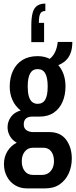

<svg xmlns="http://www.w3.org/2000/svg" viewBox="-20 -851 422 1067"><path d="M131 196Q92 196 63 178Q34 160 18 129Q2 98 2 61Q2 21 21 -10Q40 -41 73 -58Q48 -72 35 -95Q22 -118 22 -144Q22 -175 40.5 -201Q59 -227 95 -237Q65 -260 49.5 -294.5Q34 -329 34 -369Q34 -419 52 -457.5Q70 -496 104.5 -517.5Q139 -539 189 -539Q209 -539 226 -535Q243 -531 256 -524Q273 -536 285 -559.5Q297 -583 301 -618H382Q382 -580 371.5 -554Q361 -528 343 -512.5Q325 -497 304 -489Q324 -466 334 -436Q344 -406 344 -371Q344 -323 327.5 -285Q311 -247 279 -225Q247 -203 199 -203H158Q137 -203 124.5 -192.5Q112 -182 112 -159Q112 -138 127 -127.5Q142 -117 164 -117H254Q316 -117 347.5 -74.5Q379 -32 379 30Q379 75 362 112.5Q345 150 312.5 173Q280 196 231 196ZM163 121H214Q234 121 249 111Q264 101 272 83.5Q280 66 280 45Q280 11 264.5 -9.5Q249 -30 221 -30H163Q135 -30 118 -9Q101 12 101 45Q101 79 117.5 100Q134 121 163 121ZM189 -274Q218 -274 231.5 -297.5Q245 -321 245 -370Q245 -419 231.5 -443Q218 -467 189 -467Q161 -467 147.5 -443Q134 -419 134 -370Q134 -338 140 -316.5Q146 -295 158.5 -284.5Q171 -274 189 -274ZM232 -831V-790Q212 -790 204 -775.5Q196 -761 196 -724H225V-617H154V-707Q154 -753 161.5 -780Q169 -807 186.5 -819Q204 -831 232 -831Z"/></svg>

Font: Archivo ExtraCondensed SemiBold
Style: Regular
Weight: 600
Width: 2
Designer: Hector Gatti
Foundry: Omnibus-Type
Version: Version 2.001